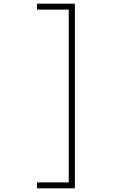

<svg xmlns="http://www.w3.org/2000/svg" viewBox="-20 -820 690 1040"><path d="M385.5 200H180.5V168H352.5V-768H180.5V-800H385.5Z"/></svg>

Font: Trispace Thin
Style: Regular
Weight: 100
Designer: Tyler Finck
Foundry: Etcetera Type Company
Version: Version 1.210